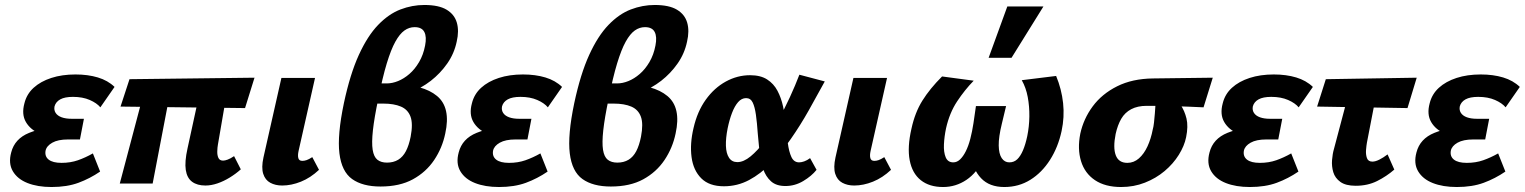

<svg xmlns="http://www.w3.org/2000/svg" viewBox="-20 -737 6123 771"><path d="M187 14Q131 14 90.5 -2Q50 -18 31.5 -49.5Q13 -81 25 -125Q39 -180 97 -203.5Q155 -227 234 -227L228 -183Q180 -183 141 -199.5Q102 -216 84 -247Q66 -278 78 -322Q87 -359 115 -384.5Q143 -410 186 -424Q229 -438 283 -438Q333 -438 373 -426Q413 -414 440 -388L383 -306Q369 -323 340.5 -335.5Q312 -348 273 -348Q240 -348 222 -338Q204 -328 199 -310Q196 -295 203.5 -283.5Q211 -272 227.5 -266Q244 -260 268 -260H317L301 -177H253Q213 -177 190 -164Q167 -151 163 -132Q159 -109 175.5 -96Q192 -83 227 -83Q263 -83 293 -93.5Q323 -104 353 -121L382 -48Q341 -20 295 -3Q249 14 187 14Z M805 8Q772 8 751.5 -7Q731 -22 726 -54.5Q721 -87 733 -141L792 -412H899L855 -156Q853 -145 852.5 -129.5Q852 -114 857 -103Q862 -92 876 -92Q883 -92 894 -96Q905 -100 920 -110L947 -57Q927 -39 902.5 -24Q878 -9 853 -0.5Q828 8 805 8ZM461 0 570 -412H672L593 0ZM964 -303 464 -309 500 -419 1002 -425Z M1113 8Q1086 8 1065.5 -3Q1045 -14 1037 -39Q1029 -64 1038 -105L1110 -424H1245L1179 -131Q1175 -113 1178 -102Q1181 -91 1194 -91Q1202 -91 1211 -94Q1220 -97 1234 -106L1261 -55Q1227 -23 1188.5 -7.5Q1150 8 1113 8Z M1508 12Q1436 12 1394 -18Q1352 -48 1343 -121Q1334 -194 1361 -323Q1386 -440 1421 -516.5Q1456 -593 1498.5 -637Q1541 -681 1588 -699Q1635 -717 1684 -717Q1742 -717 1773.5 -698Q1805 -679 1814.5 -646Q1824 -613 1814 -570Q1804 -522 1776 -482Q1748 -442 1710 -412.5Q1672 -383 1627.5 -366.5Q1583 -350 1538 -350L1563 -398Q1679 -398 1735 -351.5Q1791 -305 1768 -201Q1756 -143 1723.5 -94.5Q1691 -46 1638 -17Q1585 12 1508 12ZM1534 -84Q1560 -84 1579 -95.5Q1598 -107 1610 -130Q1622 -153 1629 -188Q1639 -240 1628.5 -268.5Q1618 -297 1590 -309Q1562 -321 1519 -321H1464L1480 -402H1533Q1555 -402 1578.5 -411.5Q1602 -421 1624 -440Q1646 -459 1663 -488Q1680 -517 1687 -554Q1694 -589 1684 -608.5Q1674 -628 1645 -628Q1623 -628 1604 -614.5Q1585 -601 1567.5 -569.5Q1550 -538 1533 -482Q1516 -426 1499 -340Q1483 -264 1477.5 -214Q1472 -164 1476.5 -135.5Q1481 -107 1495.5 -95.5Q1510 -84 1534 -84Z M1984 14Q1928 14 1887.5 -2Q1847 -18 1828.5 -49.5Q1810 -81 1822 -125Q1836 -180 1894 -203.5Q1952 -227 2031 -227L2025 -183Q1977 -183 1938 -199.5Q1899 -216 1881 -247Q1863 -278 1875 -322Q1884 -359 1912 -384.5Q1940 -410 1983 -424Q2026 -438 2080 -438Q2130 -438 2170 -426Q2210 -414 2237 -388L2180 -306Q2166 -323 2137.5 -335.5Q2109 -348 2070 -348Q2037 -348 2019 -338Q2001 -328 1996 -310Q1993 -295 2000.5 -283.5Q2008 -272 2024.5 -266Q2041 -260 2065 -260H2114L2098 -177H2050Q2010 -177 1987 -164Q1964 -151 1960 -132Q1956 -109 1972.5 -96Q1989 -83 2024 -83Q2060 -83 2090 -93.5Q2120 -104 2150 -121L2179 -48Q2138 -20 2092 -3Q2046 14 1984 14Z M2433 12Q2361 12 2319 -18Q2277 -48 2268 -121Q2259 -194 2286 -323Q2311 -440 2346 -516.5Q2381 -593 2423.5 -637Q2466 -681 2513 -699Q2560 -717 2609 -717Q2667 -717 2698.5 -698Q2730 -679 2739.5 -646Q2749 -613 2739 -570Q2729 -522 2701 -482Q2673 -442 2635 -412.5Q2597 -383 2552.5 -366.5Q2508 -350 2463 -350L2488 -398Q2604 -398 2660 -351.5Q2716 -305 2693 -201Q2681 -143 2648.5 -94.5Q2616 -46 2563 -17Q2510 12 2433 12ZM2459 -84Q2485 -84 2504 -95.5Q2523 -107 2535 -130Q2547 -153 2554 -188Q2564 -240 2553.5 -268.5Q2543 -297 2515 -309Q2487 -321 2444 -321H2389L2405 -402H2458Q2480 -402 2503.5 -411.5Q2527 -421 2549 -440Q2571 -459 2588 -488Q2605 -517 2612 -554Q2619 -589 2609 -608.5Q2599 -628 2570 -628Q2548 -628 2529 -614.5Q2510 -601 2492.5 -569.5Q2475 -538 2458 -482Q2441 -426 2424 -340Q2408 -264 2402.5 -214Q2397 -164 2401.5 -135.5Q2406 -107 2420.5 -95.5Q2435 -84 2459 -84Z M2887 11Q2828 11 2796 -21Q2764 -53 2757 -106.5Q2750 -160 2765 -223Q2780 -289 2814 -336.5Q2848 -384 2894.5 -409.5Q2941 -435 2992 -435Q3034 -435 3060.5 -418Q3087 -401 3102 -372.5Q3117 -344 3124.5 -309.5Q3132 -275 3135 -240Q3139 -198 3143.5 -163Q3148 -128 3158 -106.5Q3168 -85 3189 -85Q3198 -85 3209.5 -89Q3221 -93 3233 -102L3259 -55Q3239 -30 3205.5 -10Q3172 10 3134 10Q3097 10 3076 -9Q3055 -28 3044.5 -58.5Q3034 -89 3030 -126Q3026 -163 3023 -200Q3020 -244 3015.5 -276Q3011 -308 3002.5 -325.5Q2994 -343 2976 -343Q2958 -343 2944 -327Q2930 -311 2919.5 -283.5Q2909 -256 2902 -222Q2894 -182 2895 -151.5Q2896 -121 2907.5 -103.5Q2919 -86 2941 -86Q2966 -86 2994 -109Q3022 -132 3050 -169Q3078 -206 3104 -252.5Q3130 -299 3152 -347Q3174 -395 3190 -437L3292 -410Q3261 -353 3227.5 -293.5Q3194 -234 3156 -179.5Q3118 -125 3076.5 -82Q3035 -39 2988 -14Q2941 11 2887 11Z M3410 8Q3383 8 3362.5 -3Q3342 -14 3334 -39Q3326 -64 3335 -105L3407 -424H3542L3476 -131Q3472 -113 3475 -102Q3478 -91 3491 -91Q3499 -91 3508 -94Q3517 -97 3531 -106L3558 -55Q3524 -23 3485.5 -7.5Q3447 8 3410 8Z M3767 14Q3712 14 3677.5 -13.5Q3643 -41 3633 -93.5Q3623 -146 3640 -220Q3654 -285 3684 -333Q3714 -381 3763 -430L3890 -413Q3854 -376 3823.5 -330Q3793 -284 3779 -222Q3772 -189 3770.5 -157.5Q3769 -126 3777.5 -105.5Q3786 -85 3808 -85Q3823 -85 3835.5 -97Q3848 -109 3858.5 -130Q3869 -151 3876.5 -180Q3884 -209 3889 -242L3899 -311H4020L4003 -240Q3990 -187 3990.5 -153Q3991 -119 4002.5 -102Q4014 -85 4033 -85Q4052 -85 4065 -97.5Q4078 -110 4088 -133.5Q4098 -157 4105 -190Q4113 -229 4113.5 -269.5Q4114 -310 4107 -347.5Q4100 -385 4083 -415L4221 -432Q4243 -379 4249 -323Q4255 -267 4243 -211Q4229 -146 4196.5 -95Q4164 -44 4117.5 -15Q4071 14 4013 14Q3953 14 3919.5 -21.5Q3886 -57 3882 -110L3933 -102Q3903 -43 3860.5 -14.5Q3818 14 3767 14ZM3950 -505 4025 -711H4170L4042 -505Z M4482 14Q4418 14 4377 -13.5Q4336 -41 4321 -90Q4306 -139 4318 -200Q4331 -260 4368 -310Q4405 -360 4466 -390.5Q4527 -421 4610 -422L4850 -425L4813 -306Q4752 -309 4696.5 -310.5Q4641 -312 4585 -312Q4548 -312 4522.5 -298.5Q4497 -285 4482.5 -260Q4468 -235 4460 -199Q4449 -144 4460.5 -113.5Q4472 -83 4507 -83Q4533 -83 4553.5 -101Q4574 -119 4588 -149.5Q4602 -180 4609 -217Q4612 -227 4614 -244.5Q4616 -262 4617.5 -281.5Q4619 -301 4620 -318Q4621 -335 4619 -341L4688 -363Q4704 -341 4720.5 -316.5Q4737 -292 4744.5 -261Q4752 -230 4743 -186Q4736 -151 4713.5 -115Q4691 -79 4656.5 -50Q4622 -21 4577.5 -3.5Q4533 14 4482 14Z M4999 14Q4943 14 4902.5 -2Q4862 -18 4843.5 -49.5Q4825 -81 4837 -125Q4851 -180 4909 -203.5Q4967 -227 5046 -227L5040 -183Q4992 -183 4953 -199.5Q4914 -216 4896 -247Q4878 -278 4890 -322Q4899 -359 4927 -384.5Q4955 -410 4998 -424Q5041 -438 5095 -438Q5145 -438 5185 -426Q5225 -414 5252 -388L5195 -306Q5181 -323 5152.5 -335.5Q5124 -348 5085 -348Q5052 -348 5034 -338Q5016 -328 5011 -310Q5008 -295 5015.5 -283.5Q5023 -272 5039.5 -266Q5056 -260 5080 -260H5129L5113 -177H5065Q5025 -177 5002 -164Q4979 -151 4975 -132Q4971 -109 4987.5 -96Q5004 -83 5039 -83Q5075 -83 5105 -93.5Q5135 -104 5165 -121L5194 -48Q5153 -20 5107 -3Q5061 14 4999 14Z M5424 9Q5384 9 5362.5 -6.5Q5341 -22 5334 -45.5Q5327 -69 5329 -94.5Q5331 -120 5337 -140L5409 -412H5517L5469 -164Q5467 -153 5465.5 -135Q5464 -117 5469 -102.5Q5474 -88 5491 -88Q5503 -88 5519 -96Q5535 -104 5552 -117L5579 -56Q5548 -29 5510 -10Q5472 9 5424 9ZM5269 -309 5304 -419 5669 -425 5632 -303Z M5830 14Q5774 14 5733.5 -2Q5693 -18 5674.5 -49.5Q5656 -81 5668 -125Q5682 -180 5740 -203.5Q5798 -227 5877 -227L5871 -183Q5823 -183 5784 -199.5Q5745 -216 5727 -247Q5709 -278 5721 -322Q5730 -359 5758 -384.5Q5786 -410 5829 -424Q5872 -438 5926 -438Q5976 -438 6016 -426Q6056 -414 6083 -388L6026 -306Q6012 -323 5983.5 -335.5Q5955 -348 5916 -348Q5883 -348 5865 -338Q5847 -328 5842 -310Q5839 -295 5846.5 -283.5Q5854 -272 5870.5 -266Q5887 -260 5911 -260H5960L5944 -177H5896Q5856 -177 5833 -164Q5810 -151 5806 -132Q5802 -109 5818.5 -96Q5835 -83 5870 -83Q5906 -83 5936 -93.5Q5966 -104 5996 -121L6025 -48Q5984 -20 5938 -3Q5892 14 5830 14Z"/></svg>

Font: Ysabeau Office ExtraBold
Style: Italic
Weight: 800
Italic angle: -12°
Designer: Christian Thalmann (Catharsis Fonts)
Version: Version 2.001;gftools[0.9.30]; featfreeze: tnum,lnum,ss02